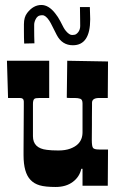

<svg xmlns="http://www.w3.org/2000/svg" viewBox="-20 -743 488 768"><path d="M75.2 -336.9Q75.2 -351.1 59.1 -351.1H12.2L7.8 -500H176.8V-351.1H139.2Q121.6 -351.1 117.7 -347.7Q111.8 -343.3 111.8 -327.1V-198.2Q111.8 -149.9 167.5 -143.6Q185.5 -141.1 213.4 -141.1Q241.2 -141.1 261 -148.4Q280.8 -155.8 292 -167Q310.1 -185.1 310.1 -213.9V-329.1Q310.1 -344.7 301.3 -347.9Q292.5 -351.1 278.8 -351.1H259.8Q248 -351.1 247.1 -352.1L249 -500L412.1 -497.1L411.1 -351.1H377Q348.1 -351.1 348.1 -332V-320.3L347.7 -272.9V-244.1Q347.2 -210 347.2 -183.3Q347.2 -156.7 352.5 -150.9Q357.9 -145 376 -145H412.1L411.1 0H310.1V-67.9H305.2Q298.3 -35.6 271.2 -15.4Q244.1 4.9 202.6 4.9Q161.1 4.9 138.7 -1.7Q116.2 -8.3 102.1 -23.4Q74.2 -52.2 74.2 -122.1V-145L75.2 -317.4ZM300.8 -639.2 300.3 -682.1Q299.8 -697.3 299.8 -714.8H339.4L340.8 -666Q340.8 -562 271.5 -562Q228.5 -562 207 -603Q193.8 -628.4 188.5 -639.6Q183.1 -650.9 177.2 -660.2Q162.6 -682.1 149.9 -682.1Q137.2 -682.1 131.3 -677.2Q125.5 -672.4 122.6 -666Q116.7 -654.3 116.7 -644V-622.1Q116.7 -610.8 116.9 -598.1Q117.2 -585.4 117.7 -569.8L76.7 -568.8Q76.2 -581.1 75.9 -593.3Q75.7 -605.5 75.7 -619.1V-646Q75.7 -674.8 88.9 -691.4Q113.3 -723.1 145.5 -723.1Q174.3 -723.1 200.2 -690.4Q212.4 -675.3 221.2 -658.2Q230 -641.1 234.1 -633.3Q238.3 -625.5 243.7 -619.1Q257.3 -603 268.3 -603Q279.3 -603 284.4 -606.4Q289.6 -609.9 293.5 -615.2Q300.8 -625.5 300.8 -639.2Z"/></svg>

Font: Smokum
Style: Regular
Weight: 400
Designer: Astigmatic (AOETI)
Foundry: Astigmatic (AOETI)
Version: Version 1.001